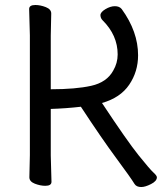

<svg xmlns="http://www.w3.org/2000/svg" viewBox="-20 -731 653 772"><path d="M547.9 21Q528.8 21 521 8.8Q505.9 -16.1 447.5 -95Q389.2 -173.8 305.2 -301.8Q245.1 -294.9 184.1 -293V-106L187 0Q187 16.1 162.1 16.1Q142.1 16.1 120.1 7.6Q98.1 -1 98.1 -18.1L100.1 -106.9V-588.9L97.2 -694.8Q97.2 -710.9 122.1 -710.9Q142.1 -710.9 164.1 -702.4Q186 -693.8 186 -676.8L184.1 -587.9V-372.1Q284.2 -372.1 346.7 -386Q409.2 -399.9 435.1 -446.8Q453.1 -477.5 453.1 -512.2Q453.1 -589.4 392.1 -649.9Q384.3 -657.7 383.8 -669.9Q383.8 -682.1 403.8 -694.1Q423.8 -706.1 441.9 -706.1Q460 -706.1 469.2 -694.8Q535.2 -604 535.2 -508.8Q535.2 -442.9 499.5 -390.4Q463.9 -337.9 390.1 -316.9Q491.2 -164.1 537.1 -106.9Q583 -49.8 596.9 -37.4Q610.8 -24.9 610.8 -18.1Q610.8 -2.9 587.4 9Q564 21 547.9 21Z"/></svg>

Font: LXGW WenKai Screen R
Style: Regular
Weight: 400
Designer: Fontworks Inc.
Version: Version 1.235;May 31, 2022